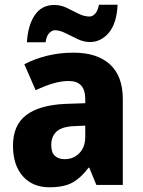

<svg xmlns="http://www.w3.org/2000/svg" viewBox="-20 -783 604 813"><path d="M292 -560Q391 -560 445.5 -510.5Q500 -461 500 -363V0H388L358 -73H355Q323 -30 287 -10Q251 10 189 10Q118 10 76.5 -37Q35 -84 35 -166Q35 -253 91 -295.5Q147 -338 255 -343L341 -346V-364Q341 -440 271 -440Q239 -440 204 -429.5Q169 -419 131 -401L83 -511Q127 -534 179.5 -547Q232 -560 292 -560ZM296 -249Q242 -247 219.5 -226Q197 -205 197 -169Q197 -137 212.5 -123Q228 -109 254 -109Q291 -109 316 -134.5Q341 -160 341 -204V-251ZM94 -604Q98 -675 127 -718.5Q156 -762 210 -762Q237 -762 262 -750Q287 -738 311.5 -725.5Q336 -713 359 -713Q372 -713 383 -725Q394 -737 399 -763H478Q474 -683 440.5 -644Q407 -605 361 -605Q335 -605 308.5 -617.5Q282 -630 257.5 -642.5Q233 -655 212 -655Q201 -655 189 -643.5Q177 -632 173 -604Z"/></svg>

Font: Noto Sans Gujarati SemiCondensed ExtraBold
Style: Regular
Weight: 800
Width: 4
Designer: Jelle Bosma - Monotype Design Team, Universal Thirst
Foundry: Monotype Imaging Inc.
Version: Version 2.106; ttfautohint (v1.8.4.7-5d5b)